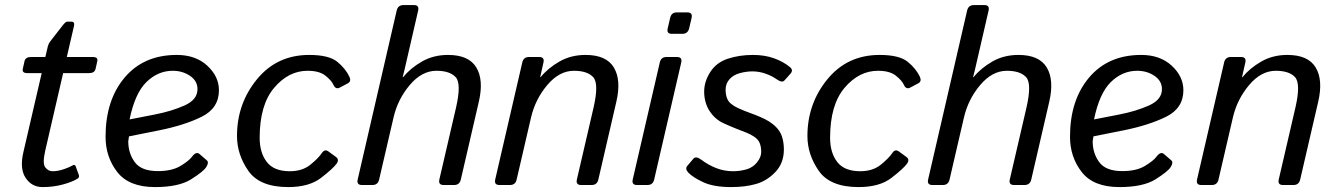

<svg xmlns="http://www.w3.org/2000/svg" viewBox="-20 -741 5350 769"><path d="M89.4 -448.2Q67.4 -448.2 71.3 -465.3L78.1 -495.6Q82 -512.7 104 -512.7H161.6L171.9 -556.6Q174.3 -565.9 181.2 -575.2L229.5 -637.2Q242.7 -654.3 248.5 -654.3H265.6Q280.3 -654.3 276.4 -637.2L247.6 -512.7H351.6Q373.5 -512.7 369.6 -495.6L362.8 -465.3Q358.9 -448.2 336.9 -448.2H232.9L161.1 -137.2Q149.4 -85.9 161.4 -70.6Q173.3 -55.2 190.4 -55.2Q212.9 -55.2 236.8 -63.7Q260.7 -72.3 269 -77.6Q279.8 -84.5 283.2 -74.7L295.9 -39.6Q298.8 -30.8 290.5 -25.4Q270.5 -12.7 232.2 -2.2Q193.8 8.3 150.4 8.3Q107.4 8.3 82.8 -28.3Q58.1 -64.9 73.7 -131.8L147 -448.2Z M402.8 -193.4Q402.8 -339.8 479.2 -430.4Q555.7 -521 688 -521Q763.7 -521 810.3 -477.8Q856.9 -434.6 856.9 -379.9Q856.9 -307.6 787.8 -273.4Q718.8 -239.3 616.7 -218.8L496.6 -194.8Q493.7 -176.3 493.7 -175.3Q493.7 -127 520 -91.3Q546.4 -55.7 612.3 -55.7Q668.5 -55.7 702.6 -76.2Q736.8 -96.7 749 -113.3Q766.1 -136.2 779.8 -123.5L808.6 -98.6Q817.9 -90.3 805.7 -71.3Q794.4 -53.7 745.1 -22.7Q695.8 8.3 600.6 8.3Q496.6 8.3 449.7 -52Q402.8 -112.3 402.8 -193.4ZM499 -262.7 599.1 -282.2Q667.5 -295.4 719.2 -318.6Q771 -341.8 771 -383.8Q771 -417 741 -437.3Q710.9 -457.5 671.9 -457.5Q612.8 -457.5 566.7 -412.6Q520.5 -367.7 499 -262.7Z M929.2 -196.3Q929.2 -325.7 1009 -423.3Q1088.9 -521 1218.3 -521Q1297.4 -521 1331.1 -493.4Q1364.7 -465.8 1379.9 -432.6Q1387.7 -415 1373 -407.2L1340.8 -390.1Q1324.2 -381.3 1314.9 -402.3Q1308.1 -418 1283.7 -437.7Q1259.3 -457.5 1211.9 -457.5Q1135.7 -457.5 1077.9 -389.2Q1020 -320.8 1020 -189Q1020 -129.4 1048.6 -92.3Q1077.1 -55.2 1140.6 -55.2Q1190.9 -55.2 1223.1 -81.3Q1255.4 -107.4 1269 -127.9Q1280.3 -145 1294.9 -134.8L1325.7 -112.3Q1339.8 -102.1 1328.1 -85.4Q1314 -65.9 1266.1 -28.8Q1218.3 8.3 1134.3 8.3Q1020 8.3 974.6 -56.9Q929.2 -122.1 929.2 -196.3Z M1429.7 0Q1407.7 0 1412.6 -22L1568.8 -698.7Q1573.7 -720.7 1596.2 -720.7H1638.2Q1659.7 -720.7 1654.8 -698.7L1600.1 -461.4Q1597.2 -447.8 1592.8 -432.1H1594.7Q1623.5 -467.8 1669.7 -494.4Q1715.8 -521 1774.4 -521Q1857.4 -521 1887.7 -470.9Q1918 -420.9 1897.9 -334L1825.7 -22Q1820.8 0 1798.8 0H1756.8Q1734.9 0 1739.7 -22L1806.6 -310.5Q1828.6 -406.2 1805.2 -431.9Q1781.7 -457.5 1728 -457.5Q1669.4 -457.5 1621.3 -400.6Q1573.2 -343.8 1556.2 -270.5L1498.5 -22Q1493.7 0 1471.7 0Z M1980.5 0Q1958.5 0 1963.4 -22L2071.8 -490.7Q2076.7 -512.7 2098.6 -512.7H2139.6Q2161.6 -512.7 2156.7 -490.7L2143.6 -432.1H2145.5Q2174.3 -467.8 2220.5 -494.4Q2266.6 -521 2325.2 -521Q2408.2 -521 2438.5 -470.9Q2468.8 -420.9 2448.7 -334L2376.5 -22Q2371.6 0 2349.6 0H2307.6Q2285.6 0 2290.5 -22L2357.4 -310.5Q2379.4 -406.2 2356 -431.9Q2332.5 -457.5 2278.8 -457.5Q2220.2 -457.5 2172.1 -400.6Q2124 -343.8 2106.9 -270.5L2049.3 -22Q2044.4 0 2022.5 0Z M2531.2 0Q2509.3 0 2514.2 -22L2622.6 -490.7Q2627.4 -512.7 2649.4 -512.7H2691.4Q2713.4 -512.7 2708.5 -490.7L2600.1 -22Q2595.2 0 2573.2 0ZM2670.9 -605.5Q2648.9 -605.5 2654.3 -627.4L2664.1 -669.4Q2668.9 -691.4 2690.9 -691.4H2732.9Q2754.9 -691.4 2750 -669.4L2740.2 -627.4Q2734.9 -605.5 2712.9 -605.5Z M2736.8 -49.8Q2722.7 -64.9 2732.9 -76.7L2757.3 -105.5Q2767.6 -117.2 2789.1 -101.1Q2816.9 -80.1 2848.9 -67.6Q2880.9 -55.2 2916 -55.2Q2942.4 -55.2 2968.5 -62.3Q2994.6 -69.3 3011.7 -90.3Q3028.8 -111.3 3028.8 -132.3Q3028.8 -153.3 3022.7 -168Q3016.6 -182.6 3001.5 -192.9Q2986.3 -203.1 2971.2 -209Q2950.7 -216.8 2924.1 -227.5Q2897.5 -238.3 2874.5 -249Q2852.1 -259.8 2834.5 -279.8Q2816.9 -299.8 2808.6 -323.5Q2800.3 -347.2 2800.3 -374Q2800.3 -414.1 2824.7 -452.4Q2849.1 -490.7 2895.3 -505.9Q2941.4 -521 2995.6 -521Q3042.5 -521 3080.1 -507.6Q3117.7 -494.1 3144 -472.2Q3158.7 -460 3146 -445.8L3121.6 -418.5Q3112.3 -408.2 3090.3 -423.8Q3070.8 -437.5 3045.4 -446.3Q3020 -455.1 2993.2 -455.1Q2969.7 -455.1 2943.6 -448.2Q2917.5 -441.4 2901.9 -423.8Q2886.2 -406.2 2886.2 -381.8Q2886.2 -364.3 2891.1 -349.6Q2896 -335 2908.4 -325Q2920.9 -314.9 2935.1 -308.6Q2960.4 -296.9 2984.1 -288.6Q3007.8 -280.3 3027.3 -271.5Q3061.5 -256.8 3083 -237.3Q3104.5 -217.8 3112.1 -193.8Q3119.6 -169.9 3119.6 -142.1Q3119.6 -87.9 3085.7 -52.2Q3051.8 -16.6 3008.3 -4.2Q2964.8 8.3 2908.7 8.3Q2838.9 8.3 2797.1 -11Q2755.4 -30.3 2736.8 -49.8Z M3213.9 -196.3Q3213.9 -325.7 3293.7 -423.3Q3373.5 -521 3502.9 -521Q3582 -521 3615.7 -493.4Q3649.4 -465.8 3664.6 -432.6Q3672.4 -415 3657.7 -407.2L3625.5 -390.1Q3608.9 -381.3 3599.6 -402.3Q3592.8 -418 3568.4 -437.7Q3543.9 -457.5 3496.6 -457.5Q3420.4 -457.5 3362.5 -389.2Q3304.7 -320.8 3304.7 -189Q3304.7 -129.4 3333.3 -92.3Q3361.8 -55.2 3425.3 -55.2Q3475.6 -55.2 3507.8 -81.3Q3540 -107.4 3553.7 -127.9Q3564.9 -145 3579.6 -134.8L3610.4 -112.3Q3624.5 -102.1 3612.8 -85.4Q3598.6 -65.9 3550.8 -28.8Q3502.9 8.3 3418.9 8.3Q3304.7 8.3 3259.3 -56.9Q3213.9 -122.1 3213.9 -196.3Z M3714.4 0Q3692.4 0 3697.3 -22L3853.5 -698.7Q3858.4 -720.7 3880.9 -720.7H3922.9Q3944.3 -720.7 3939.5 -698.7L3884.8 -461.4Q3881.8 -447.8 3877.4 -432.1H3879.4Q3908.2 -467.8 3954.3 -494.4Q4000.5 -521 4059.1 -521Q4142.1 -521 4172.4 -470.9Q4202.6 -420.9 4182.6 -334L4110.4 -22Q4105.5 0 4083.5 0H4041.5Q4019.5 0 4024.4 -22L4091.3 -310.5Q4113.3 -406.2 4089.8 -431.9Q4066.4 -457.5 4012.7 -457.5Q3954.1 -457.5 3906 -400.6Q3857.9 -343.8 3840.8 -270.5L3783.2 -22Q3778.3 0 3756.3 0Z M4265.6 -193.4Q4265.6 -339.8 4342 -430.4Q4418.5 -521 4550.8 -521Q4626.5 -521 4673.1 -477.8Q4719.7 -434.6 4719.7 -379.9Q4719.7 -307.6 4650.6 -273.4Q4581.5 -239.3 4479.5 -218.8L4359.4 -194.8Q4356.4 -176.3 4356.4 -175.3Q4356.4 -127 4382.8 -91.3Q4409.2 -55.7 4475.1 -55.7Q4531.2 -55.7 4565.4 -76.2Q4599.6 -96.7 4611.8 -113.3Q4628.9 -136.2 4642.6 -123.5L4671.4 -98.6Q4680.7 -90.3 4668.5 -71.3Q4657.2 -53.7 4607.9 -22.7Q4558.6 8.3 4463.4 8.3Q4359.4 8.3 4312.5 -52Q4265.6 -112.3 4265.6 -193.4ZM4361.8 -262.7 4461.9 -282.2Q4530.3 -295.4 4582 -318.6Q4633.8 -341.8 4633.8 -383.8Q4633.8 -417 4603.8 -437.3Q4573.7 -457.5 4534.7 -457.5Q4475.6 -457.5 4429.4 -412.6Q4383.3 -367.7 4361.8 -262.7Z M4791.5 0Q4769.5 0 4774.4 -22L4882.8 -490.7Q4887.7 -512.7 4909.7 -512.7H4950.7Q4972.7 -512.7 4967.8 -490.7L4954.6 -432.1H4956.5Q4985.4 -467.8 5031.5 -494.4Q5077.6 -521 5136.2 -521Q5219.2 -521 5249.5 -470.9Q5279.8 -420.9 5259.8 -334L5187.5 -22Q5182.6 0 5160.6 0H5118.7Q5096.7 0 5101.6 -22L5168.5 -310.5Q5190.4 -406.2 5167 -431.9Q5143.6 -457.5 5089.8 -457.5Q5031.2 -457.5 4983.2 -400.6Q4935.1 -343.8 4918 -270.5L4860.4 -22Q4855.5 0 4833.5 0Z"/></svg>

Font: Istok
Style: Italic
Weight: 500
Italic angle: -13°
Designer: Andrey V. Panov
Foundry: Andrey V. Panov
Version: Version 1.0.3